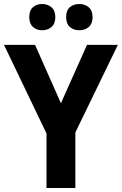

<svg xmlns="http://www.w3.org/2000/svg" viewBox="-20 -938 608 958"><path d="M284 -423 414 -714H568L356 -277V0H212V-272L0 -714H155ZM126 -852Q126 -886 144.5 -902Q163 -918 190 -918Q218 -918 237 -901.5Q256 -885 256 -852Q256 -820 237 -803.5Q218 -787 190 -787Q163 -787 144.5 -803.5Q126 -820 126 -852ZM310 -852Q310 -886 328.5 -902Q347 -918 376 -918Q404 -918 423 -901.5Q442 -885 442 -852Q442 -820 423 -803.5Q404 -787 376 -787Q347 -787 328.5 -803.5Q310 -820 310 -852Z"/></svg>

Font: Noto Sans Sinhala SemiCondensed
Style: Bold
Weight: 700
Width: 4
Designer: Jelle Bosma - Monotype Design Team
Foundry: Monotype Imaging Inc.
Version: Version 2.006; ttfautohint (v1.8.4.7-5d5b)